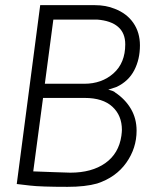

<svg xmlns="http://www.w3.org/2000/svg" viewBox="-20 -715 631 745"><path d="M510 -208Q510 -140 470 -83.5Q430 -27 357 -3Q311 10 242 10Q138 10 96 5L45 -1L136 -695H348Q391 -695 425 -681Q472 -663 497.5 -626Q523 -589 523 -539Q523 -485 501 -442.5Q479 -400 433 -378L400 -367Q422 -362 427 -356Q466 -330 488 -292.5Q510 -255 510 -208ZM187 -639 154 -390H307Q375 -390 420.5 -430.5Q466 -471 466 -543Q466 -587 438 -611Q410 -635 357 -639ZM451 -188Q453 -204 453 -211Q453 -267 416 -301Q379 -335 309 -335H147L109 -50L190 -47L253 -45Q336 -45 388.5 -82Q441 -119 451 -188Z"/></svg>

Font: Bellota Text
Style: Italic
Weight: 400
Italic angle: -7.5°
Designer: Kemie Guaida
Foundry: Kemie Guaida
Version: Version 4.001